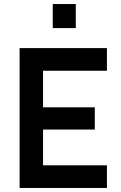

<svg xmlns="http://www.w3.org/2000/svg" viewBox="-20 -930 597 950"><path d="M77 0H509V-112H193V-289H449V-399H193V-580H509V-692H77ZM241 -791H355V-910H241Z"/></svg>

Font: TitilliumText22L
Style: 800 wt
Weight: 800
Designer: Campivisivi
Foundry: Campivisivi
Version: 1.000